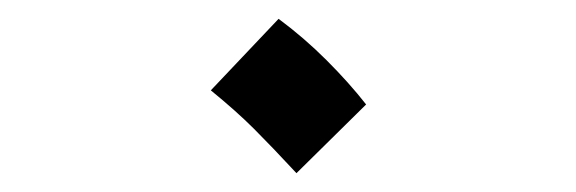

<svg xmlns="http://www.w3.org/2000/svg" viewBox="-20 -392 612 204"><path d="M295 -208Q269 -236 250 -255Q231 -274 204 -296L276 -372Q303 -352 327 -328Q351 -304 369 -281Z"/></svg>

Font: Noto Sans Living
Style: Regular
Weight: 400
Designer: Monotype Design Team
Foundry: Monotype Imaging Inc.
Version: Version 2.013; ttfautohint (v1.8.4.7-5d5b)